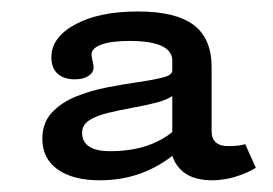

<svg xmlns="http://www.w3.org/2000/svg" viewBox="-20 -603 473 333"><path d="M153.5 -290.3Q106.3 -290.3 79.8 -309.3Q53.4 -328.3 53.4 -362.2Q53.4 -389.8 69.7 -407.4Q85.9 -425.1 111.6 -435.5Q137.2 -445.9 166.1 -451.5Q195 -457.1 220.6 -460.7Q246.2 -464.4 262.5 -468.6Q278.8 -472.8 278.8 -480.5V-498.1Q278.8 -514.7 260.2 -523.4Q241.6 -532 204.4 -532Q172.9 -532 155.8 -525.7Q138.7 -519.4 138.7 -508.3Q138.7 -505.7 139.6 -501.7Q140.5 -497.6 141.4 -493.6Q142.3 -489.5 142.3 -486.1Q142.3 -477 133.3 -471.2Q124.4 -465.4 109.3 -465.4Q90.8 -465.4 79.9 -475.2Q69.1 -485 69.1 -503.6Q69.1 -538.2 110.4 -560.6Q151.8 -583.1 219.1 -583.1Q285 -583.1 316 -559.6Q347 -536.1 347 -486.7V-375.7Q347 -349.6 376.1 -349.6Q395.4 -349.6 405.3 -353L423.7 -311.9Q408.1 -302.3 387.8 -296.3Q367.6 -290.3 348.1 -290.3Q293.5 -290.3 278.8 -332.7Q251.6 -311.5 220.2 -300.9Q188.8 -290.3 153.5 -290.3ZM170.8 -340.8Q204.8 -340.8 231.6 -349.2Q258.4 -357.6 278.8 -374V-436.4Q268.3 -429.2 249.2 -424.5Q230 -419.7 208.1 -415.8Q186.1 -411.8 166.6 -407Q147.1 -402.3 134.8 -394.3Q122.4 -386.3 122.4 -372.6Q122.4 -357.1 134.5 -349Q146.7 -340.8 170.8 -340.8Z"/></svg>

Font: Playfair 5pt SemiExpanded Light
Style: Regular
Weight: 300
Width: 6
Designer: Claus Eggers Sørensen
Foundry: Claus Eggers Sørensen
Version: Version 2.203